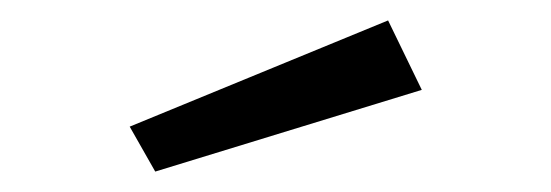

<svg xmlns="http://www.w3.org/2000/svg" viewBox="-20 -812 540 188"><path d="M393 -724 132 -644 107 -688 360 -792Z"/></svg>

Font: Kaisei Tokumin
Style: Bold
Weight: 700
Designer: Font-Kai, 金井和夫
Foundry: KAZUO KANAI
Version: Version 5.003